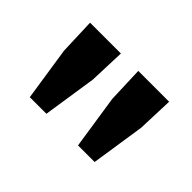

<svg xmlns="http://www.w3.org/2000/svg" viewBox="-68 -858 687 687"><g transform="rotate(45 275.5 -514.5)"><path d="M111 -344H195L226 -548L231 -685H75L80 -548ZM355 -344H439L470 -548L475 -685H319L324 -548Z"/></g></svg>

Font: DAIFUKU Sans
Style: Bold
Weight: 700
Designer: Original font ‘Source Han Sans JP’ : Paul D. Hunt
Foundry: Daifuku
Version: Version 1.000